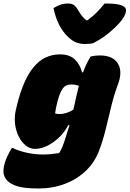

<svg xmlns="http://www.w3.org/2000/svg" viewBox="-66 -871 737 1091"><path d="M462 -625Q453 -623 438 -622Q423 -621 415 -621Q393 -621 370.5 -628.5Q348 -636 322 -660Q260 -718 238 -825Q259 -838 278.5 -844.5Q298 -851 322 -851Q344 -851 356.5 -840.5Q369 -830 382 -807Q390 -793 399.5 -780.5Q409 -768 426 -755H430Q464 -780 488 -805Q512 -830 528 -851H534Q584 -851 609.5 -845Q635 -839 643.5 -829Q652 -819 650 -807Q645 -777 613 -741Q583 -708 545.5 -678Q508 -648 462 -625ZM275 -562Q329 -562 359 -533.5Q389 -505 400 -460H406Q425 -512 449 -550Q473 -556 501 -556Q577 -556 604.5 -509Q632 -462 603 -388Q582 -332 566.5 -268Q551 -204 535.5 -140Q520 -76 499 -20Q474 49 423.5 98Q373 147 303.5 173.5Q234 200 153 200Q76 200 36.5 188.5Q-3 177 -23 157Q-42 138 -45.5 114Q-49 90 -39 56Q-34 37 -23.5 15.5Q-13 -6 1 -30H7Q35 -15 82.5 -4Q130 7 179 7Q198 7 221 5Q244 3 270 -1Q280 -17 287 -33.5Q294 -50 302 -74Q310 -98 322 -138Q325 -149 329 -160H322Q301 -120 269.5 -90Q238 -60 202.5 -42.5Q167 -25 133 -25Q104 -25 80 -44.5Q56 -64 40 -96Q24 -128 19.5 -167.5Q15 -207 24 -246L30 -271Q65 -417 125 -489.5Q185 -562 275 -562ZM247 -227Q256 -223 272 -223Q311 -223 351 -248Q358 -280 365.5 -313.5Q373 -347 382 -383Q364 -391 337 -391Q323 -391 310 -385Q297 -379 285.5 -360.5Q274 -342 263 -303L261 -296Q256 -277 252.5 -259.5Q249 -242 247 -227Z"/></svg>

Font: Recursive Sn Csl St XBk
Style: Italic
Weight: 1000
Italic angle: -15°
Version: Version 1.085;hotconv 1.1.0;makeotfexe 2.6.0; ttfautohint (v